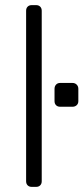

<svg xmlns="http://www.w3.org/2000/svg" viewBox="-20 -730 326 750"><path d="M82 0ZM121 0H104Q94 0 88 -6Q82 -12 82 -22V-688Q82 -698 88 -704Q94 -710 104 -710H121Q131 -710 137 -704Q143 -698 143 -688V-22Q143 -12 137 -6Q131 0 121 0ZM263 -313H215Q205 -313 199 -319Q193 -325 193 -335V-383Q193 -393 199 -399.5Q205 -406 215 -406H263Q273 -406 279.5 -399.5Q286 -393 286 -383V-335Q286 -325 279.5 -319Q273 -313 263 -313Z"/></svg>

Font: Hezaedrus Light
Style: Regular
Weight: 300
Designer: Hubert & Fischer
Foundry: Hubert & Fischer
Version: Version 1.10;September 3, 2019;FontCreator 11.5.0.2425 64-bi